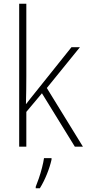

<svg xmlns="http://www.w3.org/2000/svg" viewBox="-20 -873 462 1021"><path d="M120 -468Q120 -395 118 -320H119Q132 -337 143.5 -351.5Q155 -366 168 -382L360 -622H405L229 -405L421 -93H378L203 -377L120 -278V-93H82V-853H120ZM254 -24Q246 12 229.5 53Q213 94 192 128H170V120Q177 103 186.5 75.5Q196 48 203.5 18.5Q211 -11 214 -32H254Z"/></svg>

Font: Noto Sans Telugu UI SemiCondensed ExtraLight
Style: Regular
Weight: 200
Width: 4
Designer: Jelle Bosma - Monotype Design Team
Foundry: Monotype Imaging Inc.
Version: Version 2.005; ttfautohint (v1.8.4.7-5d5b)